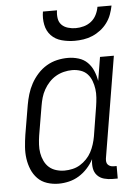

<svg xmlns="http://www.w3.org/2000/svg" viewBox="-54 -792 607 842"><g transform="rotate(-5 250.0 -371.0)"><path d="M170 8Q144 8 119.5 0Q95 -8 78 -25.5Q61 -43 51.5 -66Q42 -89 38.5 -114Q35 -139 37 -165.5Q39 -192 43 -218L65 -348Q69 -371 76 -394.5Q83 -418 95 -440Q107 -462 124.5 -481.5Q142 -501 164 -514Q186 -527 210 -532.5Q234 -538 258 -538Q282 -538 305 -531Q328 -524 344 -508Q360 -492 369 -470.5Q378 -449 382 -426L399 -530H460L386 -84Q385 -76 386 -69Q387 -62 391.5 -57Q396 -52 402.5 -49.5Q409 -47 417 -47H430V8H407Q388 8 370 3Q352 -2 340 -15Q328 -28 325 -46.5Q322 -65 325 -84V-86Q314 -65 297 -46.5Q280 -28 259.5 -15.5Q239 -3 216 2.5Q193 8 170 8ZM201 -47Q218 -47 236 -51Q254 -55 269.5 -64.5Q285 -74 298 -87.5Q311 -101 319.5 -117Q328 -133 333.5 -150.5Q339 -168 342 -185L363 -315Q366 -334 367.5 -353.5Q369 -373 366.5 -391.5Q364 -410 357.5 -427.5Q351 -445 339 -458Q327 -471 309 -477Q291 -483 272 -483Q254 -483 235.5 -478.5Q217 -474 200.5 -464.5Q184 -455 170.5 -440.5Q157 -426 147.5 -409Q138 -392 133 -374.5Q128 -357 125 -339L103 -209Q100 -189 99 -170Q98 -151 101 -133Q104 -115 112 -98Q120 -81 133 -69.5Q146 -58 164 -52.5Q182 -47 201 -47ZM295 -610Q266 -610 238 -617.5Q210 -625 191.5 -644.5Q173 -664 167.5 -692.5Q162 -721 167 -750H229Q226 -733 228.5 -715.5Q231 -698 242 -686.5Q253 -675 270 -670Q287 -665 304 -665Q322 -665 340 -670Q358 -675 372.5 -686.5Q387 -698 395.5 -715Q404 -732 407 -750H469Q465 -730 458 -711Q451 -692 438.5 -675Q426 -658 409 -645Q392 -632 373 -624Q354 -616 334 -613Q314 -610 295 -610Z"/></g></svg>

Font: Iosevka Slab Light
Style: Italic
Weight: 300
Italic angle: -9°
Monospace: yes
Designer: Belleve Invis
Foundry: Belleve Invis
Version: Version 11.1.1; ttfautohint (v1.8.3)